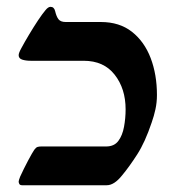

<svg xmlns="http://www.w3.org/2000/svg" viewBox="-20 -548 539 568"><path d="M45.4 0Q39.1 0 37.1 -3.9Q35.2 -7.8 35.2 -10.7Q35.2 -14.2 39.6 -25.4Q50.3 -48.8 63 -72.8Q75.7 -96.7 81.5 -105Q86.4 -111.8 91.1 -113.3Q95.7 -114.7 102.1 -114.7H293.9Q317.9 -114.7 330.1 -131.1Q342.3 -147.5 346.9 -172.9Q351.6 -198.2 351.6 -224.6Q351.6 -285.6 319.3 -326.9Q287.1 -368.2 227.5 -368.2H71.3Q56.2 -368.2 45.7 -371.6Q35.2 -375 35.2 -384.8Q35.2 -391.1 43 -405.3Q53.2 -424.3 66.4 -446.3Q79.6 -468.3 92.5 -487.8Q105.5 -507.3 114.7 -518.1Q122.6 -527.8 129.4 -527.8Q140.1 -527.8 143.1 -515.1Q147 -498.5 153.3 -490.7Q159.7 -482.9 174.3 -482.9H278.3Q333.5 -482.9 370.4 -453.9Q407.2 -424.8 425.8 -376Q444.3 -327.1 444.3 -267.1Q444.3 -245.1 439.9 -224.9Q435.5 -204.6 428.7 -185.5Q409.2 -127.4 386 -91.3Q362.8 -55.2 341.3 -29.3Q317.9 0 295.9 0Z"/></svg>

Font: David Libre Medium
Style: Regular
Weight: 500
Designer: Ismar David, J. Victor Gaultney, Annie Olsen and Meir Sadan
Foundry: Monotype Imaging Inc. & SIL International
Version: Version 1.100; ttfautohint (v1.8.4.7-5d5b)